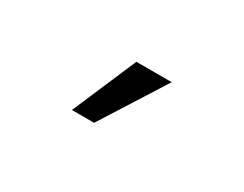

<svg xmlns="http://www.w3.org/2000/svg" viewBox="-38 -971 677 532"><g transform="rotate(30 300.0 -704.5)"><path d="M199 -602 287 -807H400L270 -602Z"/></g></svg>

Font: JuliaMono
Style: Regular
Weight: 400
Monospace: yes
Designer: cormullion
Foundry: corm
Version: Version 0.055; ttfautohint (v1.8.4)